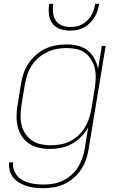

<svg xmlns="http://www.w3.org/2000/svg" viewBox="-20 -770 640 1003"><path d="M209 213Q186 213 164 211Q142 209 121.5 202.5Q101 196 82.5 185.5Q64 175 50.5 159Q37 143 31 121.5Q25 100 28 78H49Q46 97 52 115.5Q58 134 69.5 148Q81 162 97.5 171Q114 180 132 185Q150 190 169.5 192Q189 194 209 194Q234 194 259.5 189.5Q285 185 309 173.5Q333 162 353.5 143.5Q374 125 388 102.5Q402 80 410.5 55Q419 30 423 5L441 -105Q426 -78 404 -55.5Q382 -33 354.5 -18Q327 -3 297.5 2.5Q268 8 239 8Q210 8 182 1.5Q154 -5 131.5 -20Q109 -35 94 -58.5Q79 -82 72.5 -109Q66 -136 66.5 -165Q67 -194 72 -223L90 -333Q94 -361 103.5 -388Q113 -415 129.5 -439.5Q146 -464 169 -484Q192 -504 218 -516Q244 -528 272 -533Q300 -538 328 -538Q358 -538 387 -531Q416 -524 438 -506.5Q460 -489 473.5 -463.5Q487 -438 492 -410L512 -530H532L443 8Q439 36 430 62.5Q421 89 405 113.5Q389 138 366.5 158Q344 178 318 190.5Q292 203 264 208Q236 213 209 213ZM245 -11Q270 -11 295.5 -15.5Q321 -20 344.5 -31.5Q368 -43 388 -61.5Q408 -80 422 -102.5Q436 -125 444.5 -149.5Q453 -174 457 -199L475 -309Q479 -335 480 -361Q481 -387 475.5 -411.5Q470 -436 457 -457.5Q444 -479 424.5 -493.5Q405 -508 380 -513.5Q355 -519 328 -519Q303 -519 277.5 -514.5Q252 -510 227.5 -498.5Q203 -487 182 -469Q161 -451 146 -428Q131 -405 123 -380.5Q115 -356 110 -330L92 -220Q88 -194 87.5 -167.5Q87 -141 93 -116.5Q99 -92 113 -71Q127 -50 147.5 -36Q168 -22 193.5 -16.5Q219 -11 245 -11ZM345 -610Q318 -610 293 -619Q268 -628 253 -648.5Q238 -669 235.5 -696Q233 -723 237 -750H258Q255 -727 257 -704Q259 -681 271 -663Q283 -645 304 -637Q325 -629 348 -629Q364 -629 379.5 -632Q395 -635 409.5 -643Q424 -651 436 -663Q448 -675 456.5 -689.5Q465 -704 470 -719Q475 -734 477 -750H498Q495 -731 489.5 -713.5Q484 -696 473.5 -679.5Q463 -663 449 -649Q435 -635 417.5 -626Q400 -617 381.5 -613.5Q363 -610 345 -610Z"/></svg>

Font: Iosevka Curly Thin Extended
Style: Italic
Weight: 100
Width: 7
Italic angle: -9°
Monospace: yes
Designer: Belleve Invis
Foundry: Belleve Invis
Version: Version 11.1.0; ttfautohint (v1.8.3)